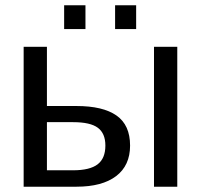

<svg xmlns="http://www.w3.org/2000/svg" viewBox="-20 -705 759 725"><path d="M268.6 -304.7Q368.7 -304.7 419.9 -268.8Q471.2 -232.9 471.2 -155.3Q471.2 -80.1 418.5 -40Q365.7 0 269 0H69.3V-528.3H157.2V-304.7ZM157.2 -62H255.9Q319.3 -62 348.6 -84.5Q377.9 -106.9 377.9 -155.3Q377.9 -201.2 349.6 -222.4Q321.3 -243.7 256.3 -243.7H157.2ZM561.5 0V-528.3H649.4V0ZM414.6 -595.2V-685.1H494.1V-595.2ZM222.2 -595.2V-685.1H302.7V-595.2Z"/></svg>

Font: Arial
Style: Regular
Weight: 400
Designer: Steve Matteson
Foundry: Ascender Corporation
Version: Version 2.00.3